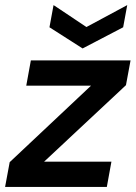

<svg xmlns="http://www.w3.org/2000/svg" viewBox="-31 -733 532 753"><path d="M-11 0 7 -97 326 -397H72L90 -496H481L463 -399L142 -99H406L388 0ZM468 -713 452 -626 293 -543 163 -626 179 -713 308 -627Z"/></svg>

Font: DM Sans 24pt SemiBold
Style: Italic
Weight: 600
Italic angle: -10°
Designer: Colophon Foundry, Jonny Pinhorn
Foundry: Colophon Foundry
Version: Version 4.004;gftools[0.9.30]